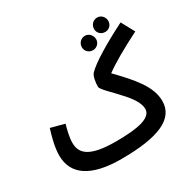

<svg xmlns="http://www.w3.org/2000/svg" viewBox="-181 -992 1187 1190"><g transform="rotate(-30 412.5 -396.5)"><path d="M663 -711C691 -711 713 -733 713 -761C713 -790 691 -814 663 -814C633 -814 611 -790 611 -761C611 -733 633 -711 663 -711ZM541 -651C568 -651 591 -673 591 -701C591 -730 568 -754 541 -754C511 -754 489 -730 489 -701C489 -673 511 -651 541 -651ZM356 21C622 21 755 -37 755 -164C755 -267 676 -358 566 -471C626 -515 707 -561 825 -621L774 -715C637 -646 517 -574 475 -529C460 -514 453 -471 453 -440C453 -419 511 -370 571 -302C614 -254 639 -210 639 -175C639 -110 537 -90 381 -90C191 -90 142 -141 142 -218C142 -257 155 -308 165 -342L67 -368C51 -318 32 -247 32 -191C32 -52 141 21 356 21Z"/></g></svg>

Font: Noto Sans Arabic Cond SemBd
Style: Regular
Weight: 600
Width: 3
Designer: Monotype Design Team, Nadine Chahine, Nizar Qandah and Khaled Hosny
Foundry: Monotype Imaging Inc.
Version: Version 2.012